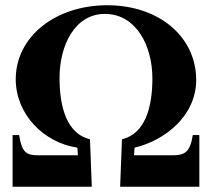

<svg xmlns="http://www.w3.org/2000/svg" viewBox="-20 -712 808 732"><path d="M330 0 323 -181C235 -202 207 -303 207 -415C207 -539 265 -659 380 -659C498 -659 561 -539 561 -413C561 -302 533 -202 445 -181L438 0H740V-197H715C705 -132 684 -120 639 -120H491L493 -149C614 -178 728 -274 728 -407C728 -572 586 -692 389 -692C191 -692 40 -572 40 -410C40 -276 147 -168 275 -149L277 -120H124C81 -120 63 -131 53 -197H28V0Z"/></svg>

Font: STIXGeneral
Style: Bold
Weight: 700
Designer: MicroPress Inc., with final additions and corrections provided by Coen Hoffman, Elsevier (retired)
Version: Version 1.1.0